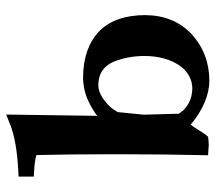

<svg xmlns="http://www.w3.org/2000/svg" viewBox="-58 -637 704 628"><g transform="rotate(-90 294.0 -323.0)"><path d="M48.7 -563.5C72.1 -562.1 89.4 -559.6 100.8 -555.9C102.6 -490 103.5 -402.9 103.5 -294.5C103.5 -186.1 102.4 -86.1 100.2 5.5L133.1 7.8H133.8C139.5 7.8 148.4 7 160.5 5.7L166.2 -1C169.1 -4.4 174.3 -12.1 181.9 -24.2C189.5 -36.3 195.5 -45.4 200 -51.3C248.6 -11.2 296.5 9.2 343.6 9.8C403.7 9.5 454.8 -10 497 -48.8C537.6 -87.5 558.1 -137.9 558.6 -199.9C558.4 -266.6 540.3 -317.3 504.2 -352C468 -385.7 418.2 -402.8 354.9 -403.3C328.1 -403.2 302.5 -397.5 278 -386.3C257.6 -376.6 241.4 -366.8 229.1 -356.9L233.3 -654.7L200.8 -641.8C164.7 -627.4 114 -618.5 48.9 -615.2L30.3 -614.3V-564.5ZM392.7 -86.4C373.6 -60.3 349.3 -46.8 319.8 -45.9C301.6 -46.1 285.3 -49.9 271.2 -57.4C258.1 -65 249 -72.3 243.8 -79.5L236.1 -89.9L232.9 -205.4L241.4 -290.1L251.4 -305.8C258.4 -315.9 270 -326.7 286.1 -338.4C300 -347.9 314.6 -353 330 -353.5C347.6 -353.3 363 -349.1 376.1 -341C388.6 -332.3 398.2 -320.8 404.8 -306.3C418 -274.6 424.7 -240.2 424.9 -203.1C424.7 -155.9 414 -117 392.7 -86.4Z"/></g></svg>

Font: Bentham
Style: Bold
Weight: 700
Version: Version 002.001